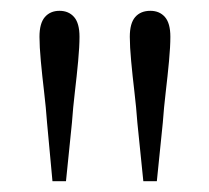

<svg xmlns="http://www.w3.org/2000/svg" viewBox="-20 -819 387 355"><path d="M90 -799Q107 -799 117 -787.5Q127 -776 127 -751Q127 -733 124.5 -706Q122 -679 118.5 -649.5Q115 -620 113 -592L102 -484H77L67 -592Q65 -620 61.5 -649.5Q58 -679 55.5 -706Q53 -733 53 -751Q53 -776 63 -787.5Q73 -799 90 -799ZM258 -799Q275 -799 285 -787.5Q295 -776 295 -751Q295 -733 292.5 -706Q290 -679 286.5 -649.5Q283 -620 281 -592L270 -484H245L234 -592Q232 -620 228.5 -649.5Q225 -679 222.5 -706Q220 -733 220 -751Q220 -776 230 -787.5Q240 -799 258 -799Z"/></svg>

Font: Noto Serif HK ExtraLight ExtraLight
Style: Regular
Weight: 250
Version: Version 2.003-H1;hotconv 1.1.1;makeotfexe 2.6.0